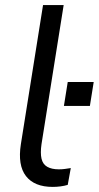

<svg xmlns="http://www.w3.org/2000/svg" viewBox="-20 -725 388 754"><path d="M187 9Q115 9 82 -33.5Q49 -76 62 -159L149 -705H230L143 -159Q138 -124 143 -102Q148 -80 165.5 -70Q183 -60 211 -60Q223 -60 234.5 -61.5Q246 -63 258 -65L246 1Q233 5 217.5 7Q202 9 187 9ZM231 -309 246 -403H348L333 -309Z"/></svg>

Font: Nunito Sans 12pt
Style: Italic
Weight: 400
Italic angle: -9°
Designer: Vernon Adams
Foundry: Vernon Adams
Version: Version 3.101;gftools[0.9.27]